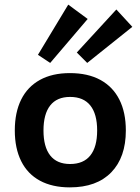

<svg xmlns="http://www.w3.org/2000/svg" viewBox="-20 -790 607 830"><path d="M282 -474Q360 -474 414 -444.5Q468 -415 496 -359.5Q524 -304 524 -226Q524 -110 461 -45Q398 20 282 20Q206 20 152.5 -9Q99 -38 71.5 -93.5Q44 -149 44 -226Q44 -304 71.5 -359.5Q99 -415 152.5 -444.5Q206 -474 282 -474ZM283 -371Q226 -371 197 -334Q168 -297 168 -226Q168 -155 197 -118Q226 -81 283 -81Q341 -81 370.5 -118Q400 -155 400 -226Q400 -297 370.5 -334Q341 -371 283 -371ZM275 -770 359 -708 197 -518 144 -553ZM483 -749 552 -674 357 -518 312 -563Z"/></svg>

Font: Podkova ExtraBold
Style: Regular
Weight: 800
Designer: Ilya Yudin
Foundry: Cyreal (www.cyreal.org)
Version: Version 2.103